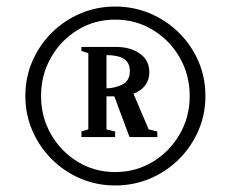

<svg xmlns="http://www.w3.org/2000/svg" viewBox="-20 -792 705 587"><path d="M332 -225Q275.5 -225 225.8 -246.2Q176 -267.5 138.2 -305.2Q100.5 -343 79 -392.5Q57.5 -442 57.5 -498.5Q57.5 -555.5 79 -605Q100.5 -654.5 138.2 -692Q176 -729.5 225.8 -750.8Q275.5 -772 332 -772Q389 -772 439 -750.8Q489 -729.5 527 -692Q565 -654.5 586.5 -605Q608 -555.5 608 -498.5Q608 -442 586.5 -392.5Q565 -343 527 -305.2Q489 -267.5 439 -246.2Q389 -225 332 -225ZM332 -266Q396 -266 447.8 -297.8Q499.5 -329.5 529.8 -382.2Q560 -435 560 -498.5Q560 -562.5 529.8 -615.5Q499.5 -668.5 447.8 -700.2Q396 -732 332 -732Q268.5 -732 217 -700.2Q165.5 -668.5 135.5 -615.5Q105.5 -562.5 105.5 -498.5Q105.5 -435 135.5 -382.2Q165.5 -329.5 217 -297.8Q268.5 -266 332 -266ZM229 -373V-390L250 -396.5V-629.5L229 -636V-648.5H334.5Q378.5 -648.5 407.5 -628.2Q436.5 -608 436.5 -571Q436.5 -547.5 423.8 -530.8Q411 -514 388 -505.5L434.5 -396.5L461 -390V-373H376L329.5 -497.5H305.5V-396.5L332 -390V-373ZM305.5 -522Q329.5 -522 353.2 -533.2Q377 -544.5 377 -575Q377 -600 359 -611.8Q341 -623.5 305.5 -623.5Z"/></svg>

Font: Libre Caslon Text
Style: Regular
Weight: 400
Designer: Pablo Impallari, Rodrigo Fuenzalida, Katja Schimmel
Foundry: Pablo Impallari, Rodrigo Fuenzalida
Version: Version 2.000